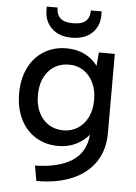

<svg xmlns="http://www.w3.org/2000/svg" viewBox="-60 -762 713 1007"><g transform="rotate(5 296.0 -258.0)"><path d="M429 -67Q403 -34 361.5 -13.5Q320 7 267 7Q201 7 149 -25Q97 -57 68.5 -115.5Q40 -174 40 -250Q40 -326 68.5 -384.5Q97 -443 149 -475Q201 -507 267 -507Q323 -507 365 -485.5Q407 -464 432 -429L438 -500H522V-83Q522 5 480 68.5Q438 132 359 166Q280 200 170 200L156 120Q280 118 351 72Q422 26 429 -67ZM435 -250Q435 -303 415.5 -342Q396 -381 363 -402Q330 -423 289 -423Q221 -423 180 -375.5Q139 -328 139 -250Q139 -172 180 -124.5Q221 -77 289 -77Q330 -77 363.5 -98.5Q397 -120 416 -159Q435 -198 435 -250ZM145 -698V-716H202Q202 -679 222.5 -660Q243 -641 289 -641Q336 -641 356.5 -660Q377 -679 377 -716H434V-697Q434 -638 395.5 -601.5Q357 -565 289 -565Q222 -565 183.5 -602Q145 -639 145 -698Z"/></g></svg>

Font: AF Albert Sans Medium
Style: Regular
Weight: 500
Designer: Andreas Rasmussen
Foundry: a.Foundry
Version: Version 1.300;Glyphs 3.2 (3231)